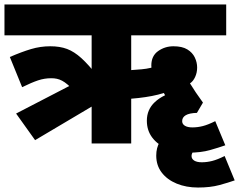

<svg xmlns="http://www.w3.org/2000/svg" viewBox="-20 -642 1070 859"><path d="M567 -484V0H390V-484H0V-622H992V-484ZM24 -387Q77 -410 119 -422.5Q161 -435 205 -435Q248 -435 280 -423Q312 -411 344 -382Q376 -353 416 -302V-267L310 -238Q294 -254 281.5 -264.5Q269 -275 257.5 -281Q246 -287 234.5 -289.5Q223 -292 209 -292Q179 -292 150.5 -282.5Q122 -273 79 -252ZM137 -15 52 -134 359 -293 476 -216ZM536 -326Q570 -328 613.5 -332Q657 -336 686 -349L664 -311Q662 -318 659.5 -328Q657 -338 657 -349Q657 -392 687.5 -413.5Q718 -435 756 -435Q795 -435 818 -421Q841 -407 851.5 -385Q862 -363 862 -340Q862 -317 853 -297.5Q844 -278 830 -269Q843 -248 856 -228.5Q869 -209 888 -183L861 -137L763 -139Q753 -155 744 -170.5Q735 -186 727 -200.5Q719 -215 713 -226Q688 -218 659.5 -212.5Q631 -207 599.5 -203.5Q568 -200 533 -198ZM988 8Q960 18 919.5 29.5Q879 41 824 41Q771 41 728.5 23.5Q686 6 661.5 -26Q637 -58 637 -102Q637 -152 673 -185.5Q709 -219 773 -235L861 -137Q827 -136 811 -126.5Q795 -117 795 -100Q795 -87 807 -79.5Q819 -72 841 -72Q864 -72 887.5 -78Q911 -84 943 -100ZM1030 165Q1002 175 961.5 186Q921 197 866 197Q813 197 770.5 179.5Q728 162 703.5 130Q679 98 679 54Q679 19 694.5 -7Q710 -33 738 -51L861 27Q848 31 842.5 39Q837 47 837 56Q837 69 849 76.5Q861 84 883 84Q906 84 929.5 78Q953 72 985 56Z"/></svg>

Font: Noto Sans Devanagari Black
Style: Regular
Weight: 900
Version: Version 2.003